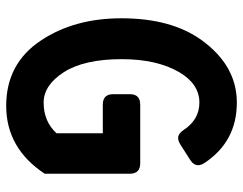

<svg xmlns="http://www.w3.org/2000/svg" viewBox="-103 -679 792 626"><g transform="rotate(90 293.0 -366.0)"><path d="M111.3 -104.5Q39.6 -212.9 39.6 -365.7Q39.6 -529.3 111.3 -627.9Q194.3 -742.2 314.5 -742.2Q440.9 -742.2 510.7 -637.7Q518.6 -626 518.6 -616.2Q518.6 -601.1 501 -589.8L451.2 -558.1Q439.9 -550.8 430.2 -550.8Q415.5 -550.8 404.3 -567.9Q370.6 -620.1 314.5 -620.1Q253.9 -620.1 215.3 -554.2Q172.9 -481.4 172.9 -366.7Q172.9 -244.6 215.3 -178.2Q257.8 -112.3 314.5 -112.3Q376 -112.3 414.6 -154.3V-305.2H321.3Q287.1 -305.2 287.1 -338.9V-393.6Q287.1 -427.2 321.3 -427.2H512.2Q546.4 -427.2 546.4 -393.1V-115.7Q463.4 9.8 325 9.8Q186.5 9.8 111.3 -104.5Z"/></g></svg>

Font: Simply Mono
Style: Bold
Weight: 700
Designer: Wojciech Kalinowski "wmk69" (wmk69@o2.pl)
Foundry: Wojciech Kalinowski "wmk69" (wmk69@o2.pl)
Version: Version 1.0.0